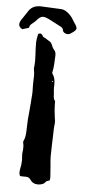

<svg xmlns="http://www.w3.org/2000/svg" viewBox="-57 -859 417 893"><g transform="rotate(5 151.5 -413.0)"><path d="M180.2 -485.8 178.7 -484.4 177.7 -482.4 178.7 -481 180.7 -480 183.1 -483.4ZM177.7 -519Q190.9 -502 190.9 -473.1V-465.8Q190.4 -461.9 190.4 -457.5Q190.4 -445.8 192.4 -428.7L193.4 -411.1Q194.3 -400.9 199.7 -395Q201.2 -393.6 201.2 -390.6V-378.9Q201.2 -357.4 206.1 -320.3L207 -312.5L208.5 -305.2Q209 -299.3 209 -294.9V-290.5L207.5 -276.9L206.5 -263.2L206.1 -246.6L205.6 -230.5L204.1 -183.1L203.1 -136.2L204.1 -114.3L206.1 -91.8L210 -38.1L209.5 -31.2L208.5 -23.9Q206.5 -22.5 203.6 -21.5L198.2 -20Q191.9 -18.1 189 -13.2Q181.6 -2 158.2 0H153.8Q130.9 0 118.2 -19.5Q111.3 -30.8 95.2 -30.8H81.5L69.3 -31.7Q64.9 -39.1 64.9 -49.3Q64.9 -55.2 66.4 -62.5Q71.8 -85.9 71.8 -106Q71.8 -114.7 70.8 -123Q70.3 -127.9 70.3 -132.3V-137.2Q72.8 -153.3 72.8 -165.5Q72.8 -177.7 70.3 -186Q69.8 -188 69.8 -190.4Q69.8 -194.3 71.8 -197.8Q78.1 -210.9 79.6 -229.5L80.6 -245.6L81.1 -262.2Q82 -303.2 85.4 -327.6Q87.9 -349.1 89.8 -379.4L90.8 -396.5L92.3 -413.1Q92.8 -423.3 92.8 -431.6Q92.8 -440.4 92.3 -447.3V-467.3L92.8 -487.3Q93.3 -494.6 93.3 -501.5Q93.3 -516.6 90.8 -527.3Q89.8 -531.2 89.8 -535.6Q89.8 -538.6 90.3 -541.5Q92.3 -554.7 92.3 -573.2Q92.3 -585.4 91.3 -600.1L89.8 -629.4Q89.4 -646.5 89.4 -658.7Q89.8 -666.5 91.3 -676.3L94.7 -693.4Q95.2 -698.2 100.6 -699.7Q102.5 -700.2 104.5 -700.2Q107.4 -700.2 109.9 -698.7L113.8 -695.8L118.7 -688Q121.6 -683.6 124 -683.6Q129.9 -682.1 137.2 -676.3Q142.6 -672.4 151.4 -667.5Q158.7 -663.6 163.1 -653.3L168 -641.6Q171.4 -634.8 175.3 -630.9Q184.1 -622.1 184.1 -606.4V-605L182.1 -564Q180.7 -541 176.3 -523.4ZM97.2 -826.2Q182.1 -822.8 190.9 -821.8Q207 -820.8 218.8 -811.5Q238.3 -798.3 250 -777.8L257.8 -765.1Q271 -747.1 271 -738.3Q271 -728.5 249.5 -715.3L243.2 -710.9Q238.3 -708.5 232.4 -708.5Q227.5 -708.5 222.2 -710.4Q210.9 -714.4 209 -723.6Q207.5 -735.8 195.3 -741.2L149.4 -765.1Q124 -778.8 111.8 -778.8Q98.6 -778.8 85.4 -763.2Q75.2 -751.5 63.2 -742.7Q51.3 -733.9 50.8 -722.2L20 -712.9Q3.9 -721.2 3.9 -734.4Q3.9 -744.6 11.7 -756.3L37.6 -794.9Q55.2 -826.2 93.8 -826.2Z"/></g></svg>

Font: Kurland
Style: Regular
Weight: 400
Designer: GGBot
Version: 0.22